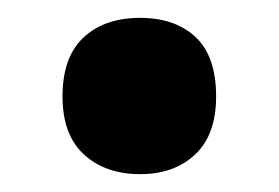

<svg xmlns="http://www.w3.org/2000/svg" viewBox="-20 -460 312 215"><path d="M50 -352Q50 -396 73.5 -418Q97 -440 137 -440Q176 -440 199 -418.5Q222 -397 222 -352Q222 -309 198.5 -287Q175 -265 137 -265Q98 -265 74 -287Q50 -309 50 -352Z"/></svg>

Font: Noto Sans Tamil Condensed ExtraBold
Style: Regular
Weight: 800
Width: 3
Designer: Jelle Bosma - Monotype Design Team
Foundry: Monotype Imaging Inc.
Version: Version 2.004; ttfautohint (v1.8.4.7-5d5b)